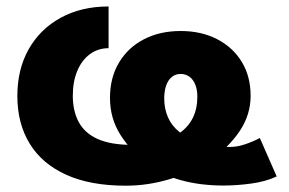

<svg xmlns="http://www.w3.org/2000/svg" viewBox="-20 -570 902 600"><path d="M373 10.3Q261.7 10.3 186.3 -24.2Q110.8 -58.6 72.5 -121.6Q34.2 -184.6 34.2 -270Q34.2 -353.5 69.8 -416.5Q105.5 -479.5 169.9 -514.6Q234.4 -549.8 319.3 -549.8V-419.4Q286.6 -419.4 261.2 -400.9Q235.8 -382.3 221.7 -348.9Q207.5 -315.4 207.5 -270.5Q207.5 -223.1 226.1 -188.5Q244.6 -153.8 285.6 -135.5Q326.7 -117.2 394 -117.2Q440.9 -117.2 478.3 -126.7Q515.6 -136.2 542.2 -155Q568.8 -173.8 582.8 -202.1Q596.7 -230.5 596.7 -268.1Q596.7 -289.6 590.3 -305.4Q584 -321.3 572.3 -330.1Q560.5 -338.9 544.4 -338.9Q528.8 -338.9 517.3 -329.8Q505.9 -320.8 499.5 -303.5Q493.2 -286.1 493.2 -262.7Q493.2 -230 504.9 -203.4Q516.6 -176.8 540.5 -157.7Q564.5 -138.7 601.1 -127.9Q620.6 -119.6 646.7 -115.2Q672.9 -110.8 698.7 -110.8Q720.7 -110.8 744.6 -118.7Q768.6 -126.5 792 -138.7L844.7 -18.6Q810.1 -2.4 764.6 3.7Q719.2 9.8 678.7 9.8Q605.5 9.8 544.7 -7.1Q483.9 -23.9 438.5 -60.1Q388.7 -97.7 356.2 -148.9Q323.7 -200.2 323.7 -264.2Q323.7 -327.6 352.1 -374.8Q380.4 -421.9 430.2 -447.5Q480 -473.1 544.4 -473.1Q609.4 -473.1 658.7 -447.5Q708 -421.9 735.6 -376.5Q763.2 -331.1 763.2 -270.5Q763.2 -211.9 729.5 -161.1Q695.8 -110.4 639.4 -71.5Q583 -32.7 513.7 -11.2Q444.3 10.3 373 10.3Z"/></svg>

Font: Inter 16pt ExtraBold
Style: Regular
Weight: 800
Version: Version 4.001;git-66647c0bb